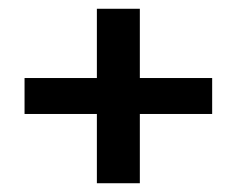

<svg xmlns="http://www.w3.org/2000/svg" viewBox="-20 -581 540 438"><path d="M36 -321V-403H201V-561H299V-403H464V-321H299V-163H201V-321Z"/></svg>

Font: Domine
Style: Regular
Weight: 400
Designer: Pablo Impallari, Rodrigo Fuenzalida, Brenda Gallo
Foundry: Pablo Impallari, Rodrigo Fuenzalida, Brenda Gallo
Version: Version 2.000;September 19, 2022;FontCreator 14.0.0.2877 64-